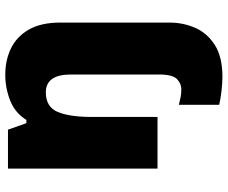

<svg xmlns="http://www.w3.org/2000/svg" viewBox="-86 -516 843 710"><g transform="rotate(-90 335.0 -161.5)"><path d="M405 240Q383 240 352.5 236.5Q322 233 302 228V79Q319 83 331 85.5Q343 88 359 88Q381 88 397.5 71.5Q414 55 414 5V-320Q414 -413 348 -413Q294 -413 275.5 -369Q257 -325 257 -242V0H66V-553H210L234 -485H246Q272 -527 318 -545Q364 -563 413 -563Q467 -563 510.5 -542Q554 -521 580 -476Q606 -431 606 -360V45Q606 95 586.5 139.5Q567 184 523 212Q479 240 405 240Z"/></g></svg>

Font: Noto Sans Syriac Eastern Black
Style: Regular
Weight: 900
Designer: Patrick Giasson and the Monotype Design Team
Foundry: Monotype Imaging Inc.
Version: Version 3.001; ttfautohint (v1.8.4.7-5d5b)